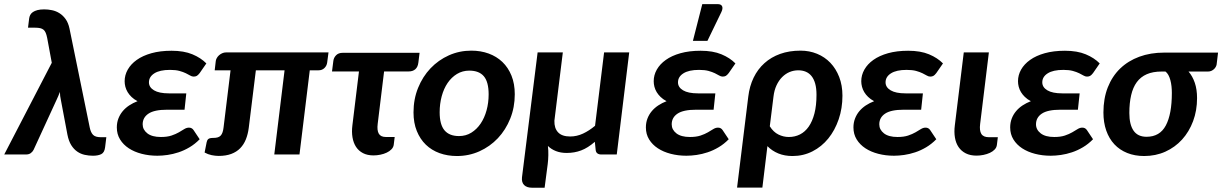

<svg xmlns="http://www.w3.org/2000/svg" viewBox="-26 -733 5799 911"><path d="M219.7 -435.1 197.8 -553.2Q194.8 -567.9 190.9 -577.1Q187 -586.4 180.7 -591.8Q174.3 -597.2 164.6 -599.4Q154.8 -601.6 141.1 -601.6H106.9L112.3 -645Q113.3 -653.8 117.4 -661.9Q121.6 -669.9 130.1 -675.8Q138.7 -681.6 151.9 -685.1Q165 -688.5 184.1 -688.5Q202.1 -688.5 220.9 -684.6Q239.7 -680.7 256.1 -670.4Q272.5 -660.2 285.2 -642.6Q297.9 -625 303.7 -597.7L399.9 -127.4Q404.8 -104 415.8 -93Q426.8 -82 452.1 -82H478.5L472.7 -34.2Q469.7 -9.3 454.6 -1.7Q439.5 5.9 415 5.9Q395.5 5.9 376.2 1.7Q356.9 -2.4 340.6 -13.7Q324.2 -24.9 312 -44.4Q299.8 -64 293.9 -94.2L263.2 -256.8Q258.3 -278.3 258.3 -296.9Q254.4 -287.1 250.5 -277.3Q246.6 -267.6 241.7 -257.8L133.3 -22Q128.9 -13.2 120.1 -6.6Q111.3 0 97.2 0H-5.9Z M921.4 -386.2Q913.1 -375.5 907 -372.6Q900.9 -369.6 892.6 -369.6Q884.8 -369.6 876.5 -374.5Q868.2 -379.4 855.7 -385.5Q843.3 -391.6 825.4 -396.5Q807.6 -401.4 780.8 -401.4Q731.9 -401.4 706.3 -385Q680.7 -368.7 680.7 -342.3Q680.7 -318.8 704.8 -304.4Q729 -290 775.4 -290H857.9L849.6 -212.4H766.6Q706.1 -212.4 678.5 -193.8Q650.9 -175.3 650.9 -143.1Q650.9 -117.7 673.1 -100.3Q695.3 -83 737.3 -83Q767.1 -83 787.6 -89.8Q808.1 -96.7 822.8 -105.2Q837.4 -113.8 848.4 -120.6Q859.4 -127.4 870.6 -127.4Q884.3 -127.4 892.1 -116.2L921.4 -72.3Q898.9 -49.3 873.3 -34.2Q847.7 -19 821.3 -10.3Q794.9 -1.5 769 2.2Q743.2 5.9 720.7 5.9Q681.2 5.9 646.2 -3.2Q611.3 -12.2 585.2 -29.3Q559.1 -46.4 543.7 -71.3Q528.3 -96.2 528.3 -128.4Q528.3 -150.9 535.6 -170.2Q543 -189.5 555.9 -205.1Q568.8 -220.7 586.9 -232.7Q605 -244.6 626.5 -252.9Q609.9 -261.7 598.4 -272.7Q586.9 -283.7 579.6 -295.9Q572.3 -308.1 568.8 -321.3Q565.4 -334.5 565.4 -347.7Q565.4 -376.5 580.1 -402.6Q594.7 -428.7 622.8 -448.7Q650.9 -468.8 692.4 -480.5Q733.9 -492.2 788.1 -492.2Q846.7 -492.2 887 -475.3Q927.2 -458.5 953.1 -432.1Z M1532.7 -484.4 1526.4 -436.5Q1524.4 -420.9 1513.4 -410.2Q1502.4 -399.4 1485.4 -399.4H1443.8L1395 0H1275.4L1324.2 -399.4H1188L1154.3 -126.5Q1150.4 -96.2 1140.6 -71.8Q1130.9 -47.4 1113.8 -29.8Q1096.7 -12.2 1071.3 -2.7Q1045.9 6.8 1011.7 6.8Q996.1 6.8 978.3 3.2Q960.4 -0.5 944.8 -9.3L954.6 -58.6Q956.5 -68.4 962.6 -73.5Q968.8 -78.6 985.8 -78.6Q998.5 -78.6 1007.3 -81.3Q1016.1 -84 1021.5 -90.1Q1026.9 -96.2 1030 -105.5Q1033.2 -114.7 1034.7 -127.9L1067.9 -399.4H992.7L997.6 -441.9Q998 -448.7 1002 -456.3Q1005.9 -463.9 1012.5 -470Q1019 -476.1 1027.8 -480.2Q1036.6 -484.4 1047.4 -484.4Z M1555.7 -444.3Q1557.6 -459.5 1568.8 -470.9Q1580.1 -482.4 1600.1 -482.4H1964.8L1959 -435.5Q1956.5 -415 1944.6 -404.5Q1932.6 -394 1913.1 -394H1796.4L1766.1 -145.5Q1762.2 -114.7 1771.2 -98.9Q1780.3 -83 1805.2 -83H1846.7L1842.3 -46.9Q1840.8 -34.2 1831.5 -24.7Q1822.3 -15.1 1808.8 -8.8Q1795.4 -2.4 1778.8 1Q1762.2 4.4 1746.1 4.4Q1717.3 4.4 1696.5 -6.3Q1675.8 -17.1 1663.3 -36.1Q1650.9 -55.2 1646.5 -81.3Q1642.1 -107.4 1646 -138.2L1677.2 -394H1549.3Z M2151.9 -87.4Q2184.6 -87.4 2210.4 -103.5Q2236.3 -119.6 2254.6 -146.7Q2272.9 -173.8 2282.7 -209.7Q2292.5 -245.6 2292.5 -285.2Q2292.5 -344.2 2269.8 -371.1Q2247.1 -397.9 2200.7 -397.9Q2168.5 -397.9 2142.3 -382.1Q2116.2 -366.2 2097.9 -339.4Q2079.6 -312.5 2069.8 -276.4Q2060.1 -240.2 2060.1 -200.2Q2060.1 -142.1 2083 -114.7Q2106 -87.4 2151.9 -87.4ZM2142.1 7.3Q2097.7 7.3 2059.8 -6.3Q2022 -20 1994.6 -46.4Q1967.3 -72.8 1951.7 -111.3Q1936 -149.9 1936 -199.7Q1936 -262.7 1957.8 -316.2Q1979.5 -369.6 2016.8 -408.9Q2054.2 -448.2 2104 -470.5Q2153.8 -492.7 2210.4 -492.7Q2254.9 -492.7 2292.5 -479Q2330.1 -465.3 2357.7 -439Q2385.3 -412.6 2400.9 -374Q2416.5 -335.4 2416.5 -285.6Q2416.5 -223.6 2395 -170.2Q2373.5 -116.7 2336.2 -77.1Q2298.8 -37.6 2248.8 -15.1Q2198.7 7.3 2142.1 7.3Z M2644.5 -484.4 2604.5 -160.2Q2603.5 -124.5 2622.1 -105Q2640.6 -85.4 2679.2 -85.4Q2710.9 -85.4 2740.2 -99.1Q2769.5 -112.8 2797.4 -136.2L2840.3 -484.4H2959.5L2900.4 0H2826.7Q2815.4 0 2808.3 -5.4Q2801.3 -10.7 2800.3 -22L2796.4 -60.1Q2779.3 -45.4 2763.4 -35.4Q2747.6 -25.4 2731.4 -19.3Q2715.3 -13.2 2698.5 -10.3Q2681.6 -7.3 2662.6 -7.3Q2634.3 -7.3 2611.8 -16.1Q2589.4 -24.9 2573.7 -40.5Q2576.2 -19.5 2575.7 3.4Q2575.2 26.4 2572.8 45.4L2558.1 157.7H2498.5Q2473.6 157.7 2460.9 145Q2448.2 132.3 2450.7 108.4L2524.9 -484.4Z M3431.6 -386.2Q3423.3 -375.5 3417.2 -372.6Q3411.1 -369.6 3402.8 -369.6Q3395 -369.6 3386.7 -374.5Q3378.4 -379.4 3366 -385.5Q3353.5 -391.6 3335.7 -396.5Q3317.9 -401.4 3291 -401.4Q3242.2 -401.4 3216.6 -385Q3190.9 -368.7 3190.9 -342.3Q3190.9 -318.8 3215.1 -304.4Q3239.3 -290 3285.6 -290H3368.2L3359.9 -212.4H3276.9Q3216.3 -212.4 3188.7 -193.8Q3161.1 -175.3 3161.1 -143.1Q3161.1 -117.7 3183.3 -100.3Q3205.6 -83 3247.6 -83Q3277.3 -83 3297.9 -89.8Q3318.4 -96.7 3333 -105.2Q3347.7 -113.8 3358.6 -120.6Q3369.6 -127.4 3380.9 -127.4Q3394.5 -127.4 3402.3 -116.2L3431.6 -72.3Q3409.2 -49.3 3383.5 -34.2Q3357.9 -19 3331.5 -10.3Q3305.2 -1.5 3279.3 2.2Q3253.4 5.9 3231 5.9Q3191.4 5.9 3156.5 -3.2Q3121.6 -12.2 3095.5 -29.3Q3069.3 -46.4 3054 -71.3Q3038.6 -96.2 3038.6 -128.4Q3038.6 -150.9 3045.9 -170.2Q3053.2 -189.5 3066.2 -205.1Q3079.1 -220.7 3097.2 -232.7Q3115.2 -244.6 3136.7 -252.9Q3120.1 -261.7 3108.6 -272.7Q3097.2 -283.7 3089.8 -295.9Q3082.5 -308.1 3079.1 -321.3Q3075.7 -334.5 3075.7 -347.7Q3075.7 -376.5 3090.3 -402.6Q3105 -428.7 3133.1 -448.7Q3161.1 -468.8 3202.6 -480.5Q3244.1 -492.2 3298.3 -492.2Q3356.9 -492.2 3397.2 -475.3Q3437.5 -458.5 3463.4 -432.1ZM3261.7 -539.1 3306.2 -713.4H3379.4Q3396 -713.4 3400.4 -702.9Q3404.8 -692.4 3396.5 -675.3L3330.6 -539.1Z M3524.4 -274.4Q3530.3 -324.2 3549.8 -364.5Q3569.3 -404.8 3601.1 -433.3Q3632.8 -461.9 3675.8 -477.3Q3718.8 -492.7 3772.5 -492.7Q3814.5 -492.7 3850.8 -477.8Q3887.2 -462.9 3913.8 -435.1Q3940.4 -407.2 3955.8 -367.7Q3971.2 -328.1 3971.2 -278.8Q3971.2 -219.2 3953.4 -167Q3935.5 -114.7 3904.1 -75.9Q3872.6 -37.1 3829.1 -14.9Q3785.6 7.3 3734.4 7.3Q3696.8 7.3 3667 -4.9Q3637.2 -17.1 3615.2 -39.6L3591.3 157.2H3471.2ZM3626.5 -133.8Q3643.6 -106.4 3667.5 -94.7Q3691.4 -83 3716.8 -83Q3745.6 -83 3769.8 -95.2Q3793.9 -107.4 3811.3 -132.3Q3828.6 -157.2 3838.4 -194.8Q3848.1 -232.4 3848.1 -283.2Q3848.1 -314 3842 -335.9Q3835.9 -357.9 3824.5 -372.1Q3813 -386.2 3797.1 -392.8Q3781.2 -399.4 3761.7 -399.4Q3740.2 -399.4 3720.7 -391.4Q3701.2 -383.3 3685.3 -367.4Q3669.4 -351.6 3658.4 -328.1Q3647.5 -304.7 3644 -274.4Z M4416.5 -386.2Q4408.2 -375.5 4402.1 -372.6Q4396 -369.6 4387.7 -369.6Q4379.9 -369.6 4371.6 -374.5Q4363.3 -379.4 4350.8 -385.5Q4338.4 -391.6 4320.6 -396.5Q4302.7 -401.4 4275.9 -401.4Q4227.1 -401.4 4201.4 -385Q4175.8 -368.7 4175.8 -342.3Q4175.8 -318.8 4200 -304.4Q4224.1 -290 4270.5 -290H4353L4344.7 -212.4H4261.7Q4201.2 -212.4 4173.6 -193.8Q4146 -175.3 4146 -143.1Q4146 -117.7 4168.2 -100.3Q4190.4 -83 4232.4 -83Q4262.2 -83 4282.7 -89.8Q4303.2 -96.7 4317.9 -105.2Q4332.5 -113.8 4343.5 -120.6Q4354.5 -127.4 4365.7 -127.4Q4379.4 -127.4 4387.2 -116.2L4416.5 -72.3Q4394 -49.3 4368.4 -34.2Q4342.8 -19 4316.4 -10.3Q4290 -1.5 4264.2 2.2Q4238.3 5.9 4215.8 5.9Q4176.3 5.9 4141.4 -3.2Q4106.4 -12.2 4080.3 -29.3Q4054.2 -46.4 4038.8 -71.3Q4023.4 -96.2 4023.4 -128.4Q4023.4 -150.9 4030.8 -170.2Q4038.1 -189.5 4051 -205.1Q4064 -220.7 4082 -232.7Q4100.1 -244.6 4121.6 -252.9Q4105 -261.7 4093.5 -272.7Q4082 -283.7 4074.7 -295.9Q4067.4 -308.1 4064 -321.3Q4060.5 -334.5 4060.5 -347.7Q4060.5 -376.5 4075.2 -402.6Q4089.8 -428.7 4117.9 -448.7Q4146 -468.8 4187.5 -480.5Q4229 -492.2 4283.2 -492.2Q4341.8 -492.2 4382.1 -475.3Q4422.4 -458.5 4448.2 -432.1Z M4546.9 -484.4H4666L4624.5 -144.5Q4620.6 -113.8 4630.1 -97.9Q4639.6 -82 4666 -82H4708.5L4704.1 -45.9Q4702.6 -33.2 4693.6 -23.7Q4684.6 -14.2 4670.9 -7.8Q4657.2 -1.5 4640.4 2Q4623.5 5.4 4607.4 5.4Q4577.6 5.4 4556.4 -5.4Q4535.2 -16.1 4522.2 -35.2Q4509.3 -54.2 4504.9 -80.6Q4500.5 -106.9 4504.4 -137.7Z M5160.2 -386.2Q5151.9 -375.5 5145.8 -372.6Q5139.6 -369.6 5131.3 -369.6Q5123.5 -369.6 5115.2 -374.5Q5106.9 -379.4 5094.5 -385.5Q5082 -391.6 5064.2 -396.5Q5046.4 -401.4 5019.5 -401.4Q4970.7 -401.4 4945.1 -385Q4919.4 -368.7 4919.4 -342.3Q4919.4 -318.8 4943.6 -304.4Q4967.8 -290 5014.2 -290H5096.7L5088.4 -212.4H5005.4Q4944.8 -212.4 4917.2 -193.8Q4889.6 -175.3 4889.6 -143.1Q4889.6 -117.7 4911.9 -100.3Q4934.1 -83 4976.1 -83Q5005.9 -83 5026.4 -89.8Q5046.9 -96.7 5061.5 -105.2Q5076.2 -113.8 5087.2 -120.6Q5098.1 -127.4 5109.4 -127.4Q5123 -127.4 5130.9 -116.2L5160.2 -72.3Q5137.7 -49.3 5112.1 -34.2Q5086.4 -19 5060.1 -10.3Q5033.7 -1.5 5007.8 2.2Q4981.9 5.9 4959.5 5.9Q4919.9 5.9 4885 -3.2Q4850.1 -12.2 4824 -29.3Q4797.9 -46.4 4782.5 -71.3Q4767.1 -96.2 4767.1 -128.4Q4767.1 -150.9 4774.4 -170.2Q4781.7 -189.5 4794.7 -205.1Q4807.6 -220.7 4825.7 -232.7Q4843.8 -244.6 4865.2 -252.9Q4848.6 -261.7 4837.2 -272.7Q4825.7 -283.7 4818.4 -295.9Q4811 -308.1 4807.6 -321.3Q4804.2 -334.5 4804.2 -347.7Q4804.2 -376.5 4818.8 -402.6Q4833.5 -428.7 4861.6 -448.7Q4889.6 -468.8 4931.2 -480.5Q4972.7 -492.2 5026.9 -492.2Q5085.4 -492.2 5125.7 -475.3Q5166 -458.5 5191.9 -432.1Z M5613.3 -393.6Q5632.3 -371.6 5643.1 -340.1Q5653.8 -308.6 5653.8 -267.6Q5653.8 -208.5 5635 -158.2Q5616.2 -107.9 5582.8 -71Q5549.3 -34.2 5503.4 -13.4Q5457.5 7.3 5402.8 7.3Q5358.4 7.3 5322.5 -7.1Q5286.6 -21.5 5261.5 -48.3Q5236.3 -75.2 5222.9 -113.5Q5209.5 -151.9 5209.5 -199.2Q5209.5 -265.6 5230.2 -318.4Q5251 -371.1 5288.8 -407.7Q5326.7 -444.3 5379.9 -463.9Q5433.1 -483.4 5497.6 -483.4H5753.4L5746.6 -426.8Q5745.6 -421.4 5742.4 -415.5Q5739.3 -409.7 5733.9 -404.8Q5728.5 -399.9 5721.4 -396.7Q5714.4 -393.6 5705.6 -393.6ZM5534.2 -292Q5534.2 -308.1 5532.5 -323.7Q5530.8 -339.4 5527.1 -353Q5523.4 -366.7 5517.6 -377.2Q5511.7 -387.7 5503.9 -393.6H5485.8Q5444.3 -393.6 5415.3 -380.9Q5386.2 -368.2 5367.9 -343.3Q5349.6 -318.4 5341.1 -281.5Q5332.5 -244.6 5332.5 -196.8Q5332.5 -142.1 5352.5 -113Q5372.6 -84 5414.1 -84Q5477.1 -84 5505.6 -137.7Q5534.2 -191.4 5534.2 -292Z"/></svg>

Font: Carlito
Style: Bold Italic
Weight: 700
Italic angle: -7°
Designer: Lukasz Dziedzic
Foundry: tyPoland Lukasz Dziedzic
Version: Version 1.104